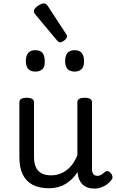

<svg xmlns="http://www.w3.org/2000/svg" viewBox="-20 -1090 685 1129"><path d="M269 17Q211 17 172 -3.5Q133 -24 113.5 -64.5Q94 -105 94 -166V-489Q94 -502 104.5 -508.5Q115 -515 136 -515Q158 -515 169 -508.5Q180 -502 180 -489V-166Q180 -131 191 -107Q202 -83 224.5 -71Q247 -59 280 -59Q308 -59 332 -68Q356 -77 375.5 -92.5Q395 -108 410 -130Q425 -152 435 -177V-489Q435 -502 445.5 -508.5Q456 -515 478 -515Q499 -515 510 -508.5Q521 -502 521 -489V-96Q521 -82 525 -73Q529 -64 536.5 -60Q544 -56 553 -56Q562 -56 569.5 -59.5Q577 -63 584.5 -69Q592 -75 599 -80Q607 -86 616.5 -83Q626 -80 634 -69Q639 -62 641 -52Q643 -42 636 -33Q626 -18 610 -6.5Q594 5 575 12Q556 19 536 19Q512 19 494.5 12.5Q477 6 465 -6Q453 -18 446 -34Q439 -50 437 -69L436 -78Q422 -56 404.5 -38.5Q387 -21 366 -8.5Q345 4 320.5 10.5Q296 17 269 17ZM188 -669Q160 -669 146 -684.5Q132 -700 132 -731Q132 -763 146 -779Q160 -795 188 -795Q216 -795 229.5 -779Q243 -763 243 -731Q245 -700 230.5 -684.5Q216 -669 188 -669ZM419 -669Q391 -669 377 -684.5Q363 -700 363 -731Q363 -763 377 -779Q391 -795 419 -795Q446 -795 460 -779Q474 -763 474 -731Q475 -700 460.5 -684.5Q446 -669 419 -669ZM333 -841Q329 -841 324.5 -844Q320 -847 314 -854L191 -1001Q184 -1009 181.5 -1013.5Q179 -1018 179 -1025Q179 -1034 189.5 -1044.5Q200 -1055 213.5 -1062.5Q227 -1070 237 -1070Q251 -1070 261 -1055L368 -891Q373 -884 373.5 -881Q374 -878 374 -875Q374 -865 359 -853Q344 -841 333 -841Z"/></svg>

Font: Playwrite US Modern
Style: Regular
Weight: 400
Designer: Veronika Burian, José Scaglione
Foundry: TypeTogether
Version: Version 1.002